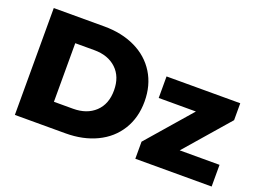

<svg xmlns="http://www.w3.org/2000/svg" viewBox="-104 -941 1589 1182"><g transform="rotate(20 691.0 -350.0)"><path d="M69.8 0V-700.2H400.9Q516.1 -700.2 604.7 -657.7Q693.4 -615.2 742.7 -535.6Q792 -456.1 792 -350.1Q792 -244.1 742.7 -164.6Q693.4 -85 604.7 -42.5Q516.1 0 400.9 0ZM858.9 0V-111.8L1109.9 -400.9H866.2V-542H1349.1V-431.2L1098.1 -142.1H1358.9V0ZM268.1 -158.2H393.1Q483.4 -158.2 537.6 -209.2Q591.8 -260.3 591.8 -350.1Q591.8 -439.9 537.6 -491Q483.4 -542 393.1 -542H268.1Z"/></g></svg>

Font: Montserrat ExtraBold
Style: Regular
Weight: 800
Designer: Julieta Ulanovsky
Foundry: Julieta Ulanovsky
Version: Version 9.000